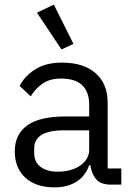

<svg xmlns="http://www.w3.org/2000/svg" viewBox="-20 -799 574 831"><path d="M44 0ZM460 0Q415 0 395.5 -24Q376 -48 371 -84H366Q349 -36 310 -12Q271 12 217 12Q135 12 89.5 -30Q44 -72 44 -144Q44 -217 97.5 -256Q151 -295 264 -295H366V-346Q366 -401 336 -430Q306 -459 244 -459Q197 -459 165.5 -438Q134 -417 113 -382L65 -427Q86 -469 132 -498.5Q178 -528 248 -528Q342 -528 394 -482Q446 -436 446 -354V-70H505V0ZM230 -56Q260 -56 285 -63Q310 -70 328 -83Q346 -96 356 -113Q366 -130 366 -150V-235H260Q191 -235 159.5 -215Q128 -195 128 -157V-136Q128 -98 155.5 -77Q183 -56 230 -56ZM140 -744 213 -779 298 -609 246 -585Z"/></svg>

Font: Aneliza
Style: Regular
Weight: 400
Designer: Mike Abbink, Paul van der Laan, Pieter van Rosmalen
Foundry: Bold Monday
Version: Version 3.001;September 8, 2019;FontCreator 11.5.0.2425 64-b